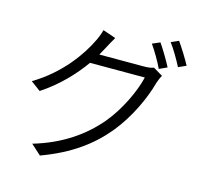

<svg xmlns="http://www.w3.org/2000/svg" viewBox="-124 -975 1248 1178"><g transform="rotate(15 500.0 -385.5)"><path d="M763 -797 714 -776C741 -738 776 -678 795 -637L845 -660C824 -701 788 -761 763 -797ZM871 -836 823 -815C851 -778 884 -721 906 -678L955 -700C936 -737 897 -799 871 -836ZM488 -751 406 -779C400 -755 386 -720 377 -704C334 -614 234 -465 62 -363L124 -317C235 -390 318 -480 378 -564H726C704 -470 642 -339 563 -245C471 -137 344 -46 164 7L228 65C416 -4 535 -95 626 -205C714 -313 776 -449 803 -551C808 -566 817 -588 825 -601L765 -637C750 -631 730 -628 703 -628H420L447 -677C457 -695 473 -727 488 -751Z"/></g></svg>

Font: Noto Sans KR DemiLight
Style: Regular
Weight: 350
Designer: Ryoko NISHIZUKA 西塚涼子 (kana, bopomofo & ideographs); Paul D. Hunt (Latin, Greek & Cyrillic); Sandoll Communications 산돌커뮤니
Foundry: Adobe
Version: Version 2.004;hotconv 1.0.118;makeotfexe 2.5.65603